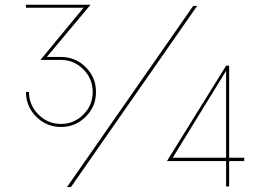

<svg xmlns="http://www.w3.org/2000/svg" viewBox="-20 -772 1119 795"><path d="M87.5 -391.2H100Q100 -337.5 138.8 -298.1Q177.5 -258.8 232.5 -258.8Q286.2 -258.8 325 -297.5Q363.8 -336.2 363.8 -391.2Q363.8 -446.2 325 -485Q286.2 -523.8 232.5 -523.8H147.5L325 -738.8L327.5 -740H87.5V-752.5H355L173.8 -536.2H232.5Q292.5 -536.2 335 -493.8Q377.5 -451.2 377.5 -391.2Q377.5 -331.2 335 -288.8Q292.5 -246.2 232.5 -246.2Q172.5 -246.2 130 -288.8Q87.5 -331.2 87.5 -391.2ZM780 -747.5H796.2L273.8 2.5H257.5ZM991.2 -118.8V-105H928.8V0H916.2V-105H671.2L916.2 -500H928.8V-118.8ZM695 -118.8H916.2V-478.8Z"/></svg>

Font: Now Thin
Style: Regular
Weight: 250
Designer: Alfredo Marco Pradil
Foundry: Alfredo Marco Pradil
Version: Version 1.002;PS 001.002;hotconv 1.0.88;makeotf.lib2.5.64775